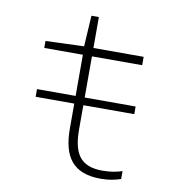

<svg xmlns="http://www.w3.org/2000/svg" viewBox="-77 -733 754 813"><g transform="rotate(10 300.0 -326.5)"><path d="M78 -284H244V-177C244 -55 290 10 409 10C446 10 471 4 495 -4V-38C472 -30 444 -25 410 -25C312 -25 283 -80 283 -182V-284H502V-317H283V-494H499V-530H283V-663H251L243 -530L78 -524V-494H244V-317H78Z"/></g></svg>

Font: Noto Sans Mono ExtraLight
Style: Regular
Weight: 200
Designer: Monotype Design Team
Foundry: Monotype Imaging Inc.
Version: Version 2.014